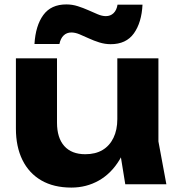

<svg xmlns="http://www.w3.org/2000/svg" viewBox="-20 -834 806 869"><path d="M303 15Q223 15 167 -17.5Q111 -50 81.5 -110Q52 -170 52 -252V-570H238V-279Q238 -210 271 -173Q304 -136 366 -136Q412 -136 444 -155Q476 -174 493.5 -210Q511 -246 511 -295L569 -264Q559 -174 521.5 -111.5Q484 -49 427.5 -17Q371 15 303 15ZM547 0 511 -222V-570H697V-194L733 0ZM136 -635Q141 -718 176 -766Q211 -814 280 -814Q307 -814 332 -806Q357 -798 379.5 -788Q402 -778 422 -769.5Q442 -761 459 -761Q480 -761 494 -774.5Q508 -788 512 -813H625Q621 -732 586 -683Q551 -634 481 -634Q455 -634 429.5 -642Q404 -650 381.5 -660.5Q359 -671 339.5 -679Q320 -687 303 -687Q282 -687 268 -673.5Q254 -660 249 -635Z"/></svg>

Font: Unbounded SemiBold
Style: Regular
Weight: 600
Designer: Luke Prowse, Jean-Baptiste Morizot, Fátima Lázaro, Florian Runge
Foundry: NaN
Version: Version 1.700